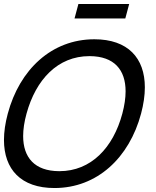

<svg xmlns="http://www.w3.org/2000/svg" viewBox="-33 -933 785 968"><path d="M342.8 -840H598.8L618.3 -913H362.3ZM241.7 15C457.2 15 618.7 -138 678.2 -360C690.9 -407.6 697.3 -452.1 697.3 -492.5C697.3 -640.6 611.9 -735 442.6 -735C227.1 -735 65.6 -582 6.2 -360C-6.6 -312.4 -13 -267.9 -13 -227.5C-13 -79.4 72.4 15 241.7 15ZM264.4 -70C142 -70.8 83.7 -138.5 83.7 -247C83.7 -280.9 89.4 -318.9 100.7 -360C147.7 -531.8 258.2 -650 417.8 -650C418.5 -650 419.2 -650 419.9 -650C542.5 -649.2 600.2 -581.3 600.2 -472.5C600.2 -438.7 594.6 -400.9 583.7 -360C537.6 -188.2 426.1 -70 266.5 -70C265.8 -70 265.1 -70 264.4 -70Z"/></svg>

Font: Manrope
Style: MediumItalic
Weight: 500
Italic angle: -15°
Designer: Mikhail Sharanda
Foundry: Mikhail Sharanda
Version: Version 4.502;hotconv 1.0.109;makeotfexe 2.5.65596